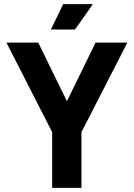

<svg xmlns="http://www.w3.org/2000/svg" viewBox="-20 -905 644 924"><path d="M225 -763H341L427 -885H284ZM231 -1H372V-269L593 -700H440L302 -418L164 -700H11L231 -269Z"/></svg>

Font: Arthouse Owned
Style: Bold
Weight: 700
Designer: Jeremy Tribby
Foundry: Tribby Type
Version: Version 1.000;PS 001.000;hotconv 1.0.88;makeotf.lib2.5.64775